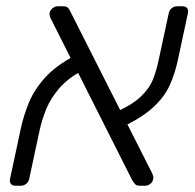

<svg xmlns="http://www.w3.org/2000/svg" viewBox="-20 -591 619 611"><path d="M424 0Q414 0 410 -5Q406 -10 402 -15L142 -531Q136 -543 138 -551Q140 -559 147.5 -565Q155 -571 163 -571H182Q192 -571 196.5 -566Q201 -561 203 -556L464 -40Q467 -33 468 -28.5Q469 -24 467 -20Q466 -12 458.5 -6Q451 0 443 0ZM29 0Q19 0 14.5 -6Q10 -12 12 -22L46 -181Q55 -223 72 -264.5Q89 -306 124 -344.5Q159 -383 220 -415L243 -367Q196 -342 168.5 -310Q141 -278 127 -243.5Q113 -209 106 -176L73 -22Q71 -12 63.5 -6Q56 0 46 0ZM350 -178 336 -229Q398 -255 427 -282.5Q456 -310 467.5 -340Q479 -370 486 -405L517 -549Q519 -559 526.5 -565Q534 -571 544 -571H561Q571 -571 575.5 -565Q580 -559 578 -549L546 -400Q537 -357 519.5 -318.5Q502 -280 463 -245.5Q424 -211 350 -178Z"/></svg>

Font: Rubik Light
Style: Italic
Weight: 300
Italic angle: -12°
Designer: Hubert and Fischer
Foundry: Hubert and Fischer
Version: Version 2.300;gftools[0.9.30]